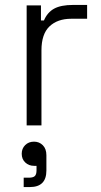

<svg xmlns="http://www.w3.org/2000/svg" viewBox="-20 -508 409 778"><path d="M88 0V-486H146V-425H158Q172 -458 199.5 -473Q227 -488 276 -488H333V-432H269Q213 -432 180.5 -401Q148 -370 148 -304V0ZM76 250V212H97Q114 212 121 205.5Q128 199 128 182V164H118Q97 164 82.5 150.5Q68 137 68 115Q68 94 82 80Q96 66 118 66Q139 66 153.5 80.5Q168 95 168 121V183Q168 250 101 250Z"/></svg>

Font: Space Grotesk Light
Style: Regular
Weight: 300
Designer: Florian Karsten
Foundry: Florian Karsten
Version: Version 2.000